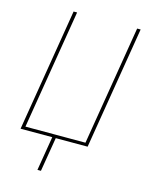

<svg xmlns="http://www.w3.org/2000/svg" viewBox="-136 -821 872 1112"><g transform="rotate(15 300.0 -265.0)"><path d="M199 205 233 0H43L164 -735H185L67 -19H427L545 -735H566L445 0H254L220 205Z"/></g></svg>

Font: Iosevka Curly Thin Extended
Style: Italic
Weight: 100
Width: 7
Italic angle: -9°
Monospace: yes
Designer: Belleve Invis
Foundry: Belleve Invis
Version: Version 11.1.0; ttfautohint (v1.8.3)